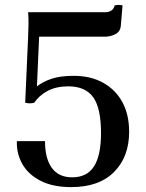

<svg xmlns="http://www.w3.org/2000/svg" viewBox="-20 -750 597 785"><path d="M449 -728Q465 -732 481 -728L474 -645Q472 -621 452 -610.5Q432 -600 409 -600H140L131 -397Q157 -417 192.5 -428.5Q228 -440 281 -440Q351 -440 402 -411.5Q453 -383 480.5 -332Q508 -281 508 -211Q508 -109 446.5 -47Q385 15 271 15Q196 15 145.5 -11Q95 -37 71 -80Q47 -123 49 -173H164Q164 -102 192 -63.5Q220 -25 275 -25Q336 -25 364.5 -70Q393 -115 393 -206Q393 -308 361 -352.5Q329 -397 259 -397Q210 -397 175 -378.5Q140 -360 120 -330Q102 -325 83 -330L95 -600Q96 -625 96.5 -650Q97 -675 95 -700H409Q442 -700 449 -728Z"/></svg>

Font: Poltawski Nowy
Style: Regular
Weight: 400
Designer: Adam Pótawski, Mateusz Machalski, Borys Kosmynka, Ania Wieluska
Foundry: Capitalics.wtf
Version: Version 1.001;gftools[0.9.25]